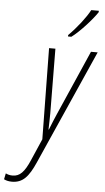

<svg xmlns="http://www.w3.org/2000/svg" viewBox="-176 -803 594 1086"><g transform="rotate(5 121.5 -260.0)"><path d="M179 -611V-603H198C243 -636 312 -712 340 -755V-763H297C275 -721 228 -660 179 -611ZM-66 243C-4 243 29 205 66 121L354 -528H316L155 -161C145 -137 129 -101 117 -69H115C116 -100 117 -135 117 -161L114 -528H78L85 -11L32 111C2 181 -24 208 -65 208C-82 208 -94 204 -104 199L-111 233C-102 238 -87 243 -66 243Z"/></g></svg>

Font: Noto Sans ExtraCondensed ExtraLight
Style: Italic
Weight: 200
Width: 2
Italic angle: -12°
Designer: Monotype Design Team
Foundry: Monotype Imaging Inc.
Version: Version 2.013